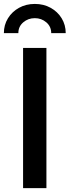

<svg xmlns="http://www.w3.org/2000/svg" viewBox="-43 -976 361 996"><path d="M197.8 -727.5V0H76.7V-727.5ZM137.7 -955.6Q183.6 -955.6 219.7 -935.5Q255.9 -915.5 276.9 -881.1Q297.9 -846.7 297.9 -804.2H222.7Q222.7 -838.4 197.3 -860.1Q171.9 -881.8 137.7 -881.8Q103 -881.8 77.6 -860.1Q52.2 -838.4 52.2 -804.2H-22.9Q-22.9 -846.7 -1.7 -881.1Q19.5 -915.5 55.7 -935.5Q91.8 -955.6 137.7 -955.6Z"/></svg>

Font: Inter Cardless
Style: Medium
Weight: 500
Designer: Rasmus Andersson
Foundry: rsms
Version: Version 4.001;git-9221beed3